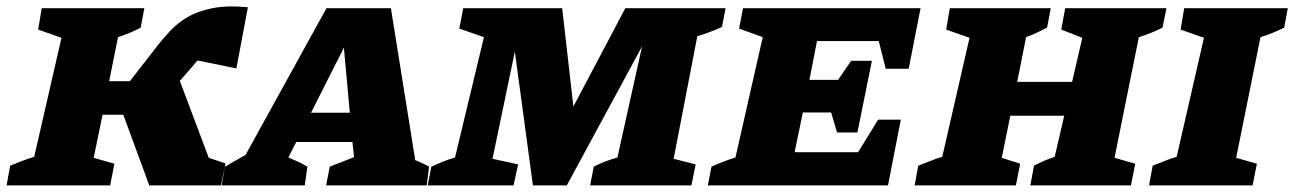

<svg xmlns="http://www.w3.org/2000/svg" viewBox="-43 -564 3937 584"><path d="M-23 0 -12 -60Q5 -67 23 -74Q41 -81 61 -87L144 -449L73 -474L84 -539H396L385 -480Q370 -472 352.5 -464.5Q335 -457 316 -451L289 -317H352L436 -425Q454 -448 475.5 -471Q497 -494 527.5 -512Q558 -530 602.5 -539Q647 -548 711 -542L676 -356L558 -380Q554 -376 551 -372.5Q548 -369 545 -365L504 -318L592 -84L643 -67L629 0H411L332 -215H269L242 -84L305 -66L292 0Z M1220 -77Q1232 -72 1242 -67.5Q1252 -63 1262 -57L1255 0H949L960 -57L1034 -86L1029 -132H858L834 -85Q849 -78 860.5 -73.5Q872 -69 892 -57L884 0H631L641 -57L704 -93L950 -539H1146ZM903 -221H1021L1003 -419Z M1258 0 1269 -57Q1286 -65 1303.5 -72Q1321 -79 1341 -85L1429 -451L1354 -477L1366 -539H1667L1701 -240L1859 -539H2164L2153 -482Q2135 -474 2117 -467Q2099 -460 2078 -454L2006 -81L2073 -64L2060 0H1752L1763 -57Q1796 -74 1835 -85L1910 -423L1681 0H1578L1523 -407L1455 -81L1533 -64L1519 0Z M2110 0 2121 -57Q2138 -65 2156.5 -72Q2175 -79 2194 -85L2277 -451L2205 -477L2217 -539H2757L2721 -355H2651L2630 -439H2442L2419 -321H2506L2546 -379H2609L2565 -161H2503L2485 -222H2399L2374 -101H2567L2628 -200H2697L2658 0Z M2739 0 2750 -60Q2769 -67 2787 -74.5Q2805 -82 2823 -87L2906 -449L2835 -474L2846 -539H3153L3142 -480Q3126 -472 3110.5 -464.5Q3095 -457 3078 -451L3051 -315H3218L3249 -449L3185 -474L3197 -539H3505L3493 -480Q3475 -471 3458 -464Q3441 -457 3421 -451L3347 -84L3410 -66L3397 0H3091L3102 -60Q3117 -68 3132 -74.5Q3147 -81 3165 -87L3194 -212H3030L3004 -84L3060 -66L3047 0Z M3452 0 3463 -60Q3482 -67 3500 -74.5Q3518 -82 3536 -87L3619 -449L3548 -474L3559 -539H3874L3863 -480Q3845 -471 3828 -464Q3811 -457 3791 -451L3717 -84L3780 -66L3767 0Z"/></svg>

Font: Piazzolla SC ExtraBold
Style: Italic
Weight: 800
Italic angle: -11.3°
Designer: Juan Pablo del Peral
Foundry: Huerta Tipografica
Version: Version 1.330